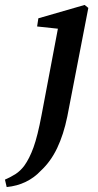

<svg xmlns="http://www.w3.org/2000/svg" viewBox="-106 -514 395 776"><path d="M-79 242 -86 212Q-61 201 -42.5 189Q-24 177 -8 156Q13 127 29.5 81.5Q46 36 62 -49L128 -398L44 -407L49 -440L236 -494L251 -482L166 -43Q151 30 125 84.5Q99 139 59 176Q33 204 -2 221Q-37 238 -79 242Z"/></svg>

Font: Source Serif 4 Semibold
Style: Italic
Weight: 600
Italic angle: -12°
Designer: Frank Grießhammer
Foundry: Adobe
Version: Version 4.005;hotconv 1.1.0;makeotfexe 2.6.0